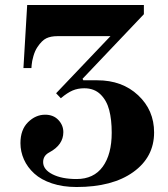

<svg xmlns="http://www.w3.org/2000/svg" viewBox="-20 -732 674 770"><path d="M62 -158C62 -135.3 66.7 -113.5 76 -92.5C85.3 -71.5 99.2 -52.7 117.5 -36C135.8 -19.3 159.5 -6.2 188.5 3.5C217.5 13.2 250.3 18 287 18C383 18 458.8 -2 514.5 -42C570.2 -82 598 -135 598 -201C598 -260.3 576.7 -310 534 -350C491.3 -390 436.7 -410 370 -410H314L311 -416L557 -675V-712H89L74 -459H106L107 -472C107.7 -481.3 110 -493 114 -507C118 -521 123.3 -533 130 -543C142 -561 154 -572.8 166 -578.5C178 -584.2 192.7 -587 210 -587H423L205 -358L224 -338C241.3 -352.7 257 -363 271 -369C285 -375 300.7 -378 318 -378C344.7 -378 366.3 -369.8 383 -353.5C399.7 -337.2 411.3 -316.2 418 -290.5C424.7 -264.8 428 -234.7 428 -200C428 -142 416 -96.5 392 -63.5C368 -30.5 333 -14 287 -14C247.7 -14 215.5 -20.3 190.5 -33C165.5 -45.7 153 -62 153 -82C153 -99.3 161.3 -112.3 178 -121C215.3 -141 234 -168 234 -202C234 -220.7 227.3 -237 214 -251C200.7 -265 183 -272 161 -272C135.7 -272 112.8 -262 92.5 -242C72.2 -222 62 -194 62 -158Z"/></svg>

Font: Km Standard TT
Style: Bold
Weight: 700
Designer: Alexey Kryukov <alexios@thessalonica.org.ru>
Version: Version 2.0.2